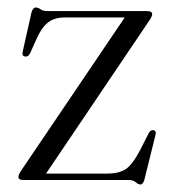

<svg xmlns="http://www.w3.org/2000/svg" viewBox="-20 -479 457 511"><path d="M377.5 -424.5 102.5 -17H265Q296.5 -17 314.8 -29Q333 -41 354 -81.5L376 -125Q381 -133.5 388 -132.5Q396.5 -131.5 394 -120.5L364.5 -1.5Q361 12 354 12Q348 12 341.2 6Q334.5 0 321 0H42Q29 0 29 -8Q29 -14 36 -24.5L312 -432.5H151.5Q125 -432.5 107.5 -419Q90 -405.5 75 -370.5L60.5 -338Q55.5 -327.5 47.5 -328.5Q37.5 -329.5 40.5 -342L63.5 -444.5Q67 -459 75.5 -459Q81.5 -459 88 -454.2Q94.5 -449.5 107 -449.5H371.5Q385 -449.5 385 -441.5Q385 -435.5 377.5 -424.5Z"/></svg>

Font: Fraunces 72pt Light
Style: Regular
Weight: 300
Version: Version 1.000;[0bf87f6ff]